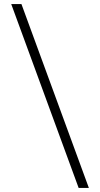

<svg xmlns="http://www.w3.org/2000/svg" viewBox="-20 -720 490 940"><path d="M35 -700H85L415 200H365Z"/></svg>

Font: PT Root UI Web Light
Style: Regular
Weight: 300
Designer: Vitaly Kuzmin
Foundry: ParaType Ltd.
Version: Version 1.000W